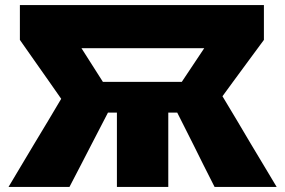

<svg xmlns="http://www.w3.org/2000/svg" viewBox="-20 -733 1118 753"><path d="M13.5 0Q33.5 -33.5 60.5 -78.8Q87.5 -124 116.2 -172Q145 -220 169.5 -260.5L220 -345.5L172.5 -413.5Q144 -454 115.5 -494.5Q87 -535 58 -576.5V-713H1015V-576.5Q984.5 -535.5 954.5 -494.5Q924.5 -453.5 894.5 -413L852.5 -355.5L909.5 -260.5Q933.5 -219.5 962 -171.8Q990.5 -124 1017.8 -78.8Q1045 -33.5 1065 0H821.5Q798.5 -45 778.5 -85Q758.5 -125 739.5 -163.5L675 -291.5H640V0H438.5V-291.5H403.5L338 -165Q317.5 -125.5 296.8 -85.2Q276 -45 252.5 0ZM383.5 -412H693L781 -544H299.5Z"/></svg>

Font: Commissioner ExtraBold
Style: Regular
Weight: 800
Designer: Kostas Bartsokas
Foundry: Kostas Bartsokas
Version: Version 1.000; ttfautohint (v1.8.3)